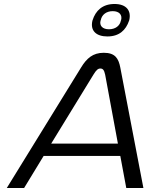

<svg xmlns="http://www.w3.org/2000/svg" viewBox="-20 -944 754 964"><path d="M387 -605 14 0H101L199 -161H584L614 0H700L584 -605C575 -651 558 -679 501 -679C446 -679 415 -651 387 -605ZM237 -223 449 -569C464 -594 473 -600 484 -600C496 -600 503 -593 508 -569L572 -223ZM444 -840C432 -789 464 -761 519 -761C579 -761 612 -793 628 -840L629 -843C640 -890 615 -924 555 -924C494 -924 460 -890 445 -843ZM485 -841 486 -843C491 -870 514 -888 546 -888C579 -888 595 -869 588 -843L587 -841C582 -814 559 -797 527 -797C495 -797 478 -815 485 -841Z"/></svg>

Font: LT Wave Light
Style: Italic
Weight: 300
Designer: Daniel Lyons
Version: Version 2.5 (Glyphs App)